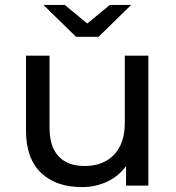

<svg xmlns="http://www.w3.org/2000/svg" viewBox="-20 -757 717 783"><path d="M585 -530V0H494V-80Q465 -39 417.5 -16.5Q370 6 314 6Q208 6 147 -52.5Q86 -111 86 -225V-530H182V-236Q182 -159 219 -119.5Q256 -80 325 -80Q401 -80 445 -126Q489 -172 489 -256V-530ZM515 -737 382 -607H290L157 -737H244L336 -661L428 -737Z"/></svg>

Font: APTA Sans Medium
Style: Bold
Weight: 500
Version: Version 7.200